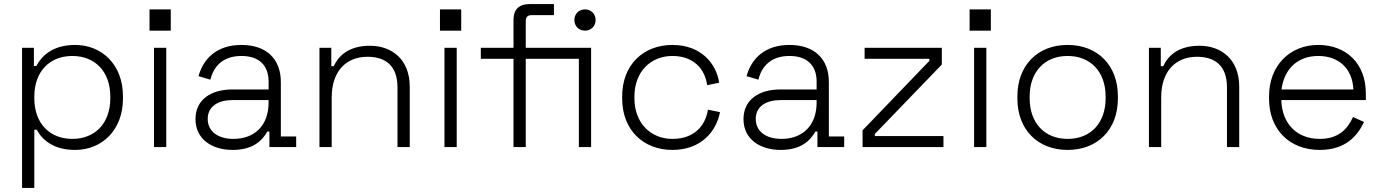

<svg xmlns="http://www.w3.org/2000/svg" viewBox="-20 -720 6767 940"><path d="M88 200H148V-85H160C186 -36 241 14 348 14C479 14 582 -83 582 -237V-249C582 -404 478 -500 348 -500C241 -500 186 -450 158 -397H146V-486H88ZM148 -239V-247C148 -371 224 -446 334 -446C444 -446 520 -371 520 -247V-239C520 -115 444 -40 334 -40C224 -40 148 -115 148 -239Z M734 0H794V-486H734ZM712 -570H816V-674H712Z M1119 14C1219 14 1263 -31 1289 -76H1299V0H1430V-52H1355V-318C1355 -432 1284 -500 1162 -500C1041 -500 975 -432 952 -347L1010 -330C1027 -400 1076 -446 1162 -446C1249 -446 1295 -399 1295 -321V-282H1117C1016 -282 937 -234 937 -137C937 -40 1016 14 1119 14ZM997 -138C997 -200 1049 -230 1118 -230H1295V-218C1295 -105 1226 -40 1123 -40C1049 -40 997 -75 997 -138Z M1544 0H1604V-243C1604 -376 1679 -442 1779 -442C1868 -442 1926 -398 1926 -292V0H1986V-296C1986 -430 1897 -496 1792 -496C1688 -496 1638 -448 1614 -396H1602V-486H1544Z M2156 0H2216V-486H2156ZM2134 -570H2238V-674H2134Z M2494 0H2554V-432H2814V0H2874V-486H2554V-616C2554 -636 2562 -646 2584 -646H2692V-700H2572C2520 -700 2494 -672 2494 -624V-486H2334V-432H2494ZM2792 -622C2792 -592 2814 -570 2844 -570C2874 -570 2896 -592 2896 -622C2896 -652 2874 -674 2844 -674C2814 -674 2792 -652 2792 -622Z M3272 14C3412 14 3487 -76 3505 -171L3446 -183C3433 -103 3378 -40 3272 -40C3166 -40 3086 -117 3086 -239V-247C3086 -369 3166 -446 3272 -446C3378 -446 3432 -380 3442 -303L3501 -315C3487 -409 3412 -500 3272 -500C3130 -500 3026 -403 3026 -248V-238C3026 -83 3130 14 3272 14Z M3802 14C3902 14 3946 -31 3972 -76H3982V0H4113V-52H4038V-318C4038 -432 3967 -500 3845 -500C3724 -500 3658 -432 3635 -347L3693 -330C3710 -400 3759 -446 3845 -446C3932 -446 3978 -399 3978 -321V-282H3800C3699 -282 3620 -234 3620 -137C3620 -40 3699 14 3802 14ZM3680 -138C3680 -200 3732 -230 3801 -230H3978V-218C3978 -105 3909 -40 3806 -40C3732 -40 3680 -75 3680 -138Z M4203 0H4599V-54H4263V-64L4591 -404V-486H4213V-432H4530V-422L4203 -82Z M4749 0H4809V-486H4749ZM4727 -570H4831V-674H4727Z M5207 14C5355 14 5453 -87 5453 -237V-249C5453 -399 5355 -500 5207 -500C5059 -500 4961 -399 4961 -249V-237C4961 -87 5059 14 5207 14ZM5021 -239V-247C5021 -367 5093 -446 5207 -446C5321 -446 5393 -367 5393 -247V-239C5393 -119 5321 -40 5207 -40C5093 -40 5021 -119 5021 -239Z M5605 0H5665V-243C5665 -376 5740 -442 5840 -442C5929 -442 5987 -398 5987 -292V0H6047V-296C6047 -430 5958 -496 5853 -496C5749 -496 5699 -448 5675 -396H5663V-486H5605Z M6441 14C6570 14 6627 -57 6658 -123L6604 -147C6577 -87 6532 -40 6441 -40C6334 -40 6257 -109 6253 -230H6667V-262C6667 -410 6570 -500 6434 -500C6294 -500 6193 -398 6193 -249V-237C6193 -88 6291 14 6441 14ZM6254 -282C6268 -387 6337 -446 6434 -446C6532 -446 6601 -387 6606 -282Z"/></svg>

Font: Meta Space Light
Style: Regular
Weight: 300
Designer: Meta Pool / Florian Karsten
Foundry: Meta Pool / Florian Karsten
Version: Version 2.000;Glyphs 3.1.1 (3137)